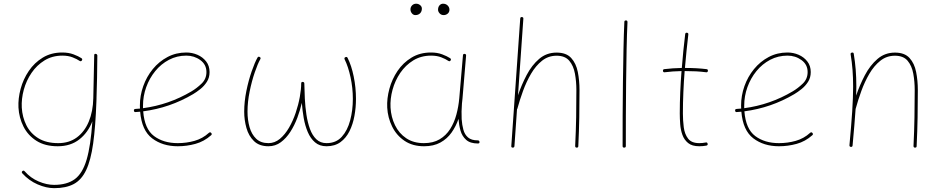

<svg xmlns="http://www.w3.org/2000/svg" viewBox="-20 -776 5019 1020"><path d="M289.6 -15.6Q347.2 -15.6 388.2 -45.9Q429.2 -76.2 451.7 -130.1Q474.1 -184.1 475.6 -254.4L480.5 -482.4Q480.5 -491.7 489.3 -489.7Q491.7 -489.3 494.1 -487.8Q494.6 -487.3 494.6 -486.8Q497.6 -483.9 497.1 -480.5Q496.6 -417.5 495.6 -361.6Q494.6 -305.7 492.7 -256.3V-252.4Q492.7 -244.6 492.2 -236.8Q487.3 -102.5 474.9 -13.4Q462.4 75.7 437.7 127.7Q413.1 179.7 371.8 201.7Q330.6 223.6 267.6 223.6Q226.1 223.6 179.9 203.6Q133.8 183.6 98.6 145Q92.8 138.2 99.1 132.8Q105.5 127.4 111.3 134.3Q142.6 169.9 185.3 188Q228 206.1 267.1 206.1Q335.9 206.1 377.2 175.8Q418.5 145.5 440.2 72Q461.9 -1.5 470.7 -131.8Q447.8 -71.8 401.4 -35.4Q355 1 286.6 1Q219.2 1 173.8 -27.8Q128.4 -56.6 104.7 -103.8Q81.1 -150.9 78.1 -204.6Q75.7 -252.9 89.6 -304.2Q103.5 -355.5 133.1 -399.2Q162.6 -442.9 207.3 -470Q252 -497.1 310.5 -497.1Q344.2 -497.1 370.4 -487.3Q396.5 -477.5 412.1 -467.3Q419.9 -462.4 415 -455.1Q410.6 -447.8 402.8 -452.6Q388.7 -462.4 365.5 -471.4Q342.3 -480.5 311.5 -480.5Q257.8 -480.5 216.6 -455.1Q175.3 -429.7 147.5 -388.7Q119.6 -347.7 106.4 -299.3Q93.3 -251 95.7 -204.6Q98.6 -153.8 120.1 -110.6Q141.6 -67.4 183.8 -41.5Q226.1 -15.6 289.6 -15.6Z M1101.6 -57.6Q1064.5 -24.4 1018.3 -11.7Q972.2 1 924.3 1Q843.8 1 788.3 -41Q732.9 -83 724.6 -182.6Q712.4 -181.6 700.2 -180.7Q692.4 -179.7 691.4 -188.5Q690.4 -196.3 699.2 -197.3Q711.4 -198.2 723.6 -199.2Q723.1 -207 723.1 -214.8Q723.1 -268.1 741 -318.4Q758.8 -368.7 791.7 -408.9Q824.7 -449.2 869.9 -473.1Q915 -497.1 969.7 -497.1Q1001 -497.1 1029.1 -484.9Q1057.1 -472.7 1075.2 -449.5Q1093.3 -426.3 1093.3 -393.1Q1093.3 -363.3 1078.9 -341.1Q1064.5 -318.8 1044.2 -302.7Q1023.9 -286.6 1005.9 -275.9Q882.8 -203.1 740.7 -184.6Q748 -90.8 798.3 -53.2Q848.6 -15.6 924.3 -15.6Q970.7 -15.6 1013.7 -27.8Q1056.6 -40 1089.8 -70.3Q1096.7 -76.2 1102.1 -69.8Q1107.9 -63 1101.6 -57.6ZM969.7 -480.5Q919.9 -480.5 877.7 -458.3Q835.4 -436 804.7 -398.2Q773.9 -360.4 756.8 -313Q739.7 -265.6 739.7 -214.8Q739.7 -208 739.7 -201.2Q877.9 -219.7 997.1 -290.5Q1024.4 -306.6 1050.5 -331.5Q1076.7 -356.4 1076.7 -393.1Q1076.7 -433.1 1044.2 -456.8Q1011.7 -480.5 969.7 -480.5Z M1359.9 -473.1Q1367.2 -468.8 1362.8 -461.4Q1349.1 -437.5 1333.3 -391.1Q1317.4 -344.7 1306.2 -289.6Q1294.9 -234.4 1294.9 -182.6Q1294.9 -139.2 1305.7 -100.8Q1316.4 -62.5 1340.8 -39.1Q1365.2 -15.6 1406.2 -15.6Q1439.5 -15.6 1466.8 -38.3Q1494.1 -61 1515.4 -97.7Q1536.6 -134.3 1551 -177.2Q1565.4 -220.2 1572.8 -261.2Q1580.1 -302.2 1580.1 -332.5Q1580.1 -341.8 1588.9 -340.8Q1596.7 -339.8 1596.7 -332.5Q1597.2 -294.9 1599.4 -251.7Q1601.6 -208.5 1607.9 -166.7Q1614.3 -125 1626.7 -90.8Q1639.2 -56.6 1660.6 -36.1Q1682.1 -15.6 1714.8 -15.6Q1765.1 -15.6 1795.7 -49.3Q1826.2 -83 1840.3 -136.7Q1854.5 -190.4 1854.5 -250.5Q1854.5 -308.6 1842.3 -365.2Q1830.1 -421.9 1811 -460.4Q1807.1 -468.8 1814.9 -472.2Q1823.2 -476.1 1826.7 -468.3Q1847.2 -427.7 1859.1 -369.4Q1871.1 -311 1871.1 -250.5Q1871.1 -205.1 1863 -160.6Q1855 -116.2 1836.9 -79.6Q1818.8 -43 1788.8 -21Q1758.8 1 1714.8 1Q1677.7 1 1653.6 -19.8Q1629.4 -40.5 1615 -74.5Q1600.6 -108.4 1593.5 -148.9Q1586.4 -189.5 1583.5 -229.5Q1574.7 -190.9 1559.6 -150.4Q1544.4 -109.9 1522.5 -75.7Q1500.5 -41.5 1471.7 -20.3Q1442.9 1 1406.2 1Q1357.4 1 1329.1 -26.6Q1300.8 -54.2 1289.1 -96.4Q1277.3 -138.7 1277.3 -182.6Q1277.3 -236.3 1288.8 -292.7Q1300.3 -349.1 1316.9 -396.7Q1333.5 -444.3 1348.1 -470.2Q1352.5 -477.5 1359.9 -473.1Z M2231.9 -15.6Q2281.2 -15.6 2315.4 -35.9Q2349.6 -56.2 2371.3 -90.3Q2393.1 -124.5 2404.5 -167.2Q2416 -210 2419.9 -254.4L2439.5 -482.4Q2440.4 -490.7 2448.2 -489.7Q2457 -488.8 2456.1 -480.5L2437 -252.4Q2436 -238.8 2434.1 -225.6Q2434.1 -225.6 2434.1 -225.1Q2430.7 -183.6 2432.6 -143.1Q2434.6 -112.3 2441.7 -86.7Q2448.7 -61 2466.6 -45.7Q2484.4 -30.3 2518.1 -30.3Q2526.4 -30.3 2527.3 -22Q2528.3 -13.7 2519 -13.7Q2478 -13.7 2456.3 -33.2Q2434.6 -52.7 2426.3 -82.5Q2418 -112.3 2416 -143.1V-145Q2402.3 -105 2378.9 -71.8Q2355.5 -38.6 2319.6 -18.8Q2283.7 1 2232.9 1Q2171.9 1 2129.2 -27.8Q2086.4 -56.6 2063.2 -103.8Q2040 -150.9 2037.1 -204.6Q2034.7 -252.9 2048.6 -304.2Q2062.5 -355.5 2092 -399.2Q2121.6 -442.9 2166.3 -470Q2210.9 -497.1 2269.5 -497.1Q2303.2 -497.1 2329.1 -487.3Q2355 -477.5 2370.6 -467.3Q2378.4 -462.4 2374 -455.1Q2369.6 -447.8 2361.8 -452.6Q2347.7 -462.4 2324.5 -471.4Q2301.3 -480.5 2270.5 -480.5Q2216.8 -480.5 2175.5 -455.1Q2134.3 -429.7 2106.4 -388.7Q2078.6 -347.7 2065.4 -299.3Q2052.2 -251 2054.7 -204.6Q2057.6 -153.8 2078.6 -110.6Q2099.6 -67.4 2138.2 -41.5Q2176.8 -15.6 2231.9 -15.6ZM2367.7 -724.6Q2367.7 -711.4 2358.4 -703.6Q2349.1 -695.8 2336.9 -695.8Q2323.7 -695.8 2315.4 -705.1Q2307.1 -714.4 2307.1 -724.1Q2307.1 -738.8 2314.9 -747.6Q2322.8 -756.3 2333.5 -756.3Q2348.6 -756.3 2358.2 -746.8Q2367.7 -737.3 2367.7 -724.6ZM2221.2 -730.5Q2221.2 -714.8 2211.7 -705.3Q2202.1 -695.8 2186.5 -695.8Q2175.8 -695.8 2168.2 -705.1Q2160.6 -714.4 2160.6 -726.1Q2160.6 -738.8 2169.4 -747.6Q2178.2 -756.3 2190.9 -756.3Q2202.6 -756.3 2211.9 -748.8Q2221.2 -741.2 2221.2 -730.5Z M2704.1 8.3Q2695.3 8.3 2696.3 -0.5L2743.7 -677.2Q2744.6 -686.5 2752.4 -685.5Q2761.2 -684.6 2760.3 -676.3L2731.9 -270Q2750.5 -325.2 2777.8 -377.4Q2805.2 -429.7 2844.2 -463.1Q2883.3 -496.6 2937 -496.6Q2988.3 -496.6 3014.4 -468Q3040.5 -439.5 3049.6 -393.8Q3058.6 -348.1 3058.6 -297.4Q3058.6 -223.1 3057.4 -152.1Q3056.2 -81.1 3052.2 0.5Q3052.2 8.3 3043.9 8.3Q3035.6 8.3 3035.6 -0.5Q3039.6 -82 3040.8 -152.6Q3042 -223.1 3042 -297.4Q3042 -342.8 3034.4 -384.5Q3026.9 -426.3 3004.4 -453.1Q2981.9 -480 2937 -480Q2893.1 -480 2859.6 -453.4Q2826.2 -426.8 2801.3 -384.3Q2776.4 -341.8 2758.5 -292.7Q2740.7 -243.7 2728.5 -198.7Q2728 -196.8 2726.6 -195.3L2712.9 0.5Q2711.9 8.3 2704.1 8.3Z M3305.7 -667.5Q3313.5 -667.5 3313.5 -658.7Q3310.5 -596.2 3308.8 -512.9Q3307.1 -429.7 3306.2 -338.9Q3305.2 -248 3304.9 -160.2Q3304.7 -72.3 3304.7 0Q3304.7 8.3 3295.9 8.3Q3287.6 8.3 3287.6 0Q3287.6 -72.3 3287.8 -160.2Q3288.1 -248 3289.3 -339.1Q3290.5 -430.2 3292.2 -513.4Q3293.9 -596.7 3296.9 -659.7Q3296.9 -667.5 3305.7 -667.5Z M3740.7 -399.4Q3739.7 -391.1 3731.4 -392.1Q3705.6 -395.5 3678 -397Q3650.4 -398.4 3621.6 -398.4Q3619.6 -398.4 3617.2 -398.4Q3612.8 -342.8 3610.4 -286.6Q3607.9 -230.5 3607.9 -173.3Q3607.9 -136.2 3612.5 -99.9Q3617.2 -63.5 3635.5 -39.6Q3653.8 -15.6 3694.8 -15.6Q3711.9 -15.6 3729.5 -19Q3737.3 -21 3739.3 -12.2Q3741.2 -4.4 3732.4 -2.4Q3713.4 1 3694.8 1Q3656.7 1 3635.7 -16.1Q3614.7 -33.2 3605.2 -59.8Q3595.7 -86.4 3593.5 -116.7Q3591.3 -147 3591.3 -173.3Q3591.3 -230.5 3593.8 -286.6Q3596.2 -342.8 3600.6 -398.4Q3553.7 -397.5 3511.2 -392.1Q3502.9 -391.1 3502 -399.4Q3501 -407.7 3509.3 -408.7Q3553.7 -414.1 3602.1 -415Q3605.5 -460 3610.1 -504.9Q3614.7 -549.8 3620.1 -594.7Q3621.1 -603 3629.4 -602.1Q3637.7 -601.1 3636.7 -592.8Q3631.3 -548.3 3627 -503.9Q3622.6 -459.5 3618.7 -415Q3620.1 -415 3621.6 -415Q3682.1 -415 3733.4 -408.7Q3741.7 -407.7 3740.7 -399.4Z M4295.4 -57.6Q4258.3 -24.4 4212.2 -11.7Q4166 1 4118.2 1Q4037.6 1 3982.2 -41Q3926.8 -83 3918.5 -182.6Q3906.2 -181.6 3894 -180.7Q3886.2 -179.7 3885.3 -188.5Q3884.3 -196.3 3893.1 -197.3Q3905.3 -198.2 3917.5 -199.2Q3917 -207 3917 -214.8Q3917 -268.1 3934.8 -318.4Q3952.6 -368.7 3985.6 -408.9Q4018.6 -449.2 4063.7 -473.1Q4108.9 -497.1 4163.6 -497.1Q4194.8 -497.1 4222.9 -484.9Q4251 -472.7 4269 -449.5Q4287.1 -426.3 4287.1 -393.1Q4287.1 -363.3 4272.7 -341.1Q4258.3 -318.8 4238 -302.7Q4217.8 -286.6 4199.7 -275.9Q4076.7 -203.1 3934.6 -184.6Q3941.9 -90.8 3992.2 -53.2Q4042.5 -15.6 4118.2 -15.6Q4164.6 -15.6 4207.5 -27.8Q4250.5 -40 4283.7 -70.3Q4290.5 -76.2 4295.9 -69.8Q4301.8 -63 4295.4 -57.6ZM4163.6 -480.5Q4113.8 -480.5 4071.5 -458.3Q4029.3 -436 3998.5 -398.2Q3967.8 -360.4 3950.7 -313Q3933.6 -265.6 3933.6 -214.8Q3933.6 -208 3933.6 -201.2Q4071.8 -219.7 4190.9 -290.5Q4218.3 -306.6 4244.4 -331.5Q4270.5 -356.4 4270.5 -393.1Q4270.5 -433.1 4238 -456.8Q4205.6 -480.5 4163.6 -480.5Z M4492.7 -4.9Q4502.4 -109.4 4507.3 -183.8Q4512.2 -258.3 4512.2 -315.9Q4512.2 -364.3 4509 -405Q4505.9 -445.8 4499 -487.3Q4497.6 -494.6 4505.4 -496.6Q4514.6 -498.5 4515.6 -490.2Q4522.5 -448.2 4525.9 -406.5Q4529.3 -364.7 4529.3 -315.9Q4529.3 -293 4528.3 -268.1Q4546.9 -323.7 4574.5 -376.2Q4602.1 -428.7 4641.4 -462.6Q4680.7 -496.6 4734.4 -496.6Q4785.6 -496.6 4811.8 -468Q4837.9 -439.5 4846.9 -393.8Q4856 -348.1 4856 -297.4Q4856 -223.1 4854.7 -152.1Q4853.5 -81.1 4849.6 0.5Q4849.6 8.3 4841.3 8.3Q4833 8.3 4833 -0.5Q4836.9 -82 4838.1 -152.6Q4839.4 -223.1 4839.4 -297.4Q4839.4 -342.8 4831.8 -384.5Q4824.2 -426.3 4801.8 -453.1Q4779.3 -480 4734.4 -480Q4690.4 -480 4657 -453.4Q4623.5 -426.8 4598.6 -384.3Q4573.7 -341.8 4555.9 -292.7Q4538.1 -243.7 4525.9 -198.7L4525.4 -197.3Q4522.5 -156.2 4518.6 -108.2Q4514.6 -60.1 4509.3 -2.9Q4508.3 5.4 4500 4.4Q4492.2 3.4 4492.7 -4.9Z"/></svg>

Font: Mikhak-DS2-FD Thin
Style: Regular
Weight: 100
Designer: Amin Abedi
Version: Version 3.2